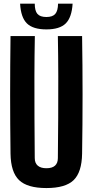

<svg xmlns="http://www.w3.org/2000/svg" viewBox="-20 -992 493 1022"><path d="M227 9Q125.5 9 81.5 -33.2Q37.5 -75.5 36 -174Q34 -329.5 34 -487.2Q34 -645 36 -800H165.5Q163.5 -696.5 163.2 -585.8Q163 -475 163.5 -364.5Q164 -254 165 -150.5Q165 -124 181 -110.2Q197 -96.5 227 -96.5Q257.5 -96.5 272.8 -110.2Q288 -124 288 -150.5Q289 -254 289.8 -364.5Q290.5 -475 290.2 -585.8Q290 -696.5 288 -800H417Q419.5 -645 419.5 -487.2Q419.5 -329.5 417 -174Q415.5 -75.5 372 -33.2Q328.5 9 227 9ZM227 -835.5Q156 -835.5 123.5 -867.2Q91 -899 87 -972.5H165Q165 -934.5 179.2 -918Q193.5 -901.5 227 -901.5Q260 -901.5 274.2 -918Q288.5 -934.5 289 -972.5H366.5Q362 -899 329.8 -867.2Q297.5 -835.5 227 -835.5Z"/></svg>

Font: Big Shoulders Display Thin ExtraBold
Style: Regular
Weight: 800
Version: Version 2.002